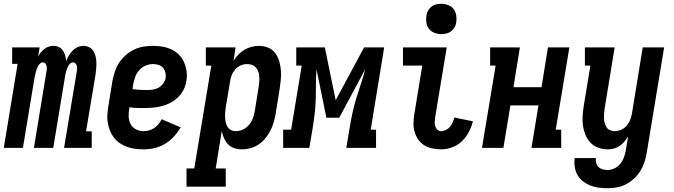

<svg xmlns="http://www.w3.org/2000/svg" viewBox="-36 -780 3556 1013"><path d="M-16 0 57 -443H28V-530H173L165 -482Q171 -493 179.5 -503.5Q188 -514 198.5 -522Q209 -530 221 -534Q233 -538 246 -538Q246 -538 246 -538Q246 -538 246 -538Q261 -538 274.5 -531.5Q288 -525 296 -513Q304 -501 308 -487Q312 -473 313 -458Q319 -473 327.5 -487Q336 -501 347.5 -513Q359 -525 374 -531.5Q389 -538 405 -538Q405 -538 405 -538Q405 -538 405 -538Q421 -538 435 -530.5Q449 -523 457 -510Q465 -497 468.5 -482Q472 -467 472.5 -451Q473 -435 471.5 -418.5Q470 -402 468 -386L418 -87H448V0H302L369 -402Q370 -410 370.5 -418Q371 -426 369 -433Q367 -440 362 -445.5Q357 -451 349 -451Q341 -451 334.5 -445Q328 -439 324 -431.5Q320 -424 317 -416Q314 -408 312 -400Q310 -392 308.5 -384.5Q307 -377 306 -369L245 0H143L209 -402Q211 -410 211 -418Q211 -426 209.5 -433Q208 -440 203 -445.5Q198 -451 190 -451Q182 -451 175.5 -445Q169 -439 165 -431.5Q161 -424 158 -416Q155 -408 153 -400Q151 -392 149.5 -384.5Q148 -377 146 -369L85 0Z M721 8Q699 8 676.5 5Q654 2 633.5 -5.5Q613 -13 595.5 -25Q578 -37 565 -54Q552 -71 544 -91Q536 -111 532.5 -132.5Q529 -154 530.5 -177Q532 -200 536 -222L557 -352Q562 -377 570 -402Q578 -427 592.5 -449Q607 -471 627.5 -489Q648 -507 672 -518.5Q696 -530 721.5 -534Q747 -538 772 -538Q798 -538 823 -533.5Q848 -529 870 -518.5Q892 -508 909 -490.5Q926 -473 935.5 -450.5Q945 -428 948.5 -403Q952 -378 947 -352Q944 -329 932.5 -306.5Q921 -284 903 -266.5Q885 -249 863 -237.5Q841 -226 817.5 -220Q794 -214 770.5 -212Q747 -210 724 -210Q704 -210 685 -210.5Q666 -211 647 -214L646 -207Q642 -185 643 -163.5Q644 -142 653.5 -124.5Q663 -107 681.5 -97.5Q700 -88 721 -88Q736 -88 750.5 -92Q765 -96 777.5 -104.5Q790 -113 800 -125Q810 -137 817 -151L917 -108Q902 -82 881 -59Q860 -36 833.5 -20.5Q807 -5 778.5 1.5Q750 8 721 8ZM741 -305Q756 -305 772 -307.5Q788 -310 801.5 -318Q815 -326 825 -339.5Q835 -353 838 -368Q840 -383 836.5 -397.5Q833 -412 824 -422.5Q815 -433 800.5 -437.5Q786 -442 771 -442Q752 -442 732.5 -434Q713 -426 699 -410.5Q685 -395 678 -375.5Q671 -356 667 -337L663 -310Q682 -307 701.5 -306Q721 -305 741 -305Z M948 205V109H989L1079 -434H1050V-530H1207L1196 -458Q1206 -476 1221 -491.5Q1236 -507 1254 -517.5Q1272 -528 1291.5 -533Q1311 -538 1331 -538Q1356 -538 1379 -528.5Q1402 -519 1416 -500Q1430 -481 1437 -457.5Q1444 -434 1446 -409Q1448 -384 1445.5 -358.5Q1443 -333 1439 -308L1418 -178Q1414 -155 1407.5 -133Q1401 -111 1390 -90Q1379 -69 1363.5 -50Q1348 -31 1328 -17.5Q1308 -4 1285 2Q1262 8 1240 8Q1219 8 1199.5 1.5Q1180 -5 1167 -19Q1154 -33 1146 -51Q1138 -69 1134 -89L1102 109H1155V205ZM1208 -88Q1228 -88 1246.5 -97Q1265 -106 1278 -121.5Q1291 -137 1298 -155.5Q1305 -174 1308 -193L1329 -323Q1331 -337 1332 -350.5Q1333 -364 1332 -376.5Q1331 -389 1327 -401.5Q1323 -414 1314.5 -423.5Q1306 -433 1294 -437.5Q1282 -442 1269 -442Q1251 -442 1234.5 -435Q1218 -428 1205.5 -414Q1193 -400 1186.5 -383.5Q1180 -367 1178 -350L1156 -220Q1154 -206 1152.5 -192Q1151 -178 1151.5 -164Q1152 -150 1154.5 -136.5Q1157 -123 1163.5 -112Q1170 -101 1182 -94.5Q1194 -88 1208 -88Z M1458 0V-96H1500L1556 -434H1527V-530H1678L1735 -251L1885 -530H1991L1920 -96H1948V0H1791L1809 -106Q1815 -145 1823.5 -183.5Q1832 -222 1843.5 -260.5Q1855 -299 1868 -337.5Q1881 -376 1891 -415L1754 -159H1686L1634 -414Q1631 -376 1631 -337.5Q1631 -299 1630 -260.5Q1629 -222 1624.5 -183Q1620 -144 1614 -106L1596 0Z M2292 8Q2268 8 2244.5 3Q2221 -2 2202.5 -13.5Q2184 -25 2171 -43.5Q2158 -62 2151.5 -84Q2145 -106 2145.5 -130Q2146 -154 2150 -178L2192 -434H2090V-530H2321L2260 -162Q2258 -150 2257.5 -138Q2257 -126 2260 -115Q2263 -104 2271.5 -96Q2280 -88 2292 -88Q2304 -88 2317 -94.5Q2330 -101 2338.5 -111.5Q2347 -122 2352.5 -134.5Q2358 -147 2361 -160L2459 -140Q2452 -111 2437.5 -83.5Q2423 -56 2400.5 -34.5Q2378 -13 2349 -2.5Q2320 8 2292 8ZM2292 -600Q2273 -600 2255.5 -607Q2238 -614 2227 -628Q2216 -642 2213.5 -661Q2211 -680 2214 -699Q2216 -713 2223 -725Q2230 -737 2241 -745.5Q2252 -754 2265.5 -757Q2279 -760 2292 -760Q2311 -760 2329 -753Q2347 -746 2357.5 -732Q2368 -718 2371 -699Q2374 -680 2371 -661Q2369 -647 2362 -635Q2355 -623 2343.5 -614.5Q2332 -606 2318.5 -603Q2305 -600 2292 -600Z M2507 0 2579 -434H2550V-530H2707L2673 -320H2821L2855 -530H2968L2896 -96H2925V0H2768L2805 -224H2657L2620 0Z M3170 213Q3146 213 3122.5 210Q3099 207 3078 198.5Q3057 190 3039.5 176.5Q3022 163 3011 143.5Q3000 124 2996.5 101Q2993 78 2996 54H3108Q3106 67 3109.5 80Q3113 93 3122 101.5Q3131 110 3143.5 113.5Q3156 117 3170 117Q3188 117 3206.5 108Q3225 99 3237.5 83Q3250 67 3256.5 48.5Q3263 30 3266 12L3278 -60Q3269 -46 3258 -32.5Q3247 -19 3232.5 -9.5Q3218 0 3202 4Q3186 8 3170 8Q3144 8 3119.5 -1Q3095 -10 3078.5 -28Q3062 -46 3052.5 -69.5Q3043 -93 3039.5 -118Q3036 -143 3038 -169.5Q3040 -196 3044 -222L3079 -434H3050V-530H3207L3154 -207Q3152 -194 3151 -180.5Q3150 -167 3150.5 -154.5Q3151 -142 3154.5 -130Q3158 -118 3164.5 -108Q3171 -98 3182.5 -93Q3194 -88 3207 -88Q3225 -88 3241.5 -95.5Q3258 -103 3270 -116.5Q3282 -130 3288.5 -146.5Q3295 -163 3298 -180L3355 -530H3468L3376 27Q3372 52 3364 76Q3356 100 3342.5 122Q3329 144 3309.5 162Q3290 180 3267 192Q3244 204 3219 208.5Q3194 213 3170 213Z"/></svg>

Font: Iosevka Slab
Style: Bold Italic
Weight: 700
Italic angle: -9°
Monospace: yes
Designer: Belleve Invis
Foundry: Belleve Invis
Version: Version 11.1.0; ttfautohint (v1.8.3)